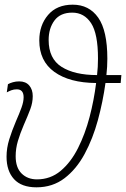

<svg xmlns="http://www.w3.org/2000/svg" viewBox="-20 -791 539 821"><path d="M136 10Q72 10 40 -25Q8 -60 8 -121Q8 -158 19.5 -195Q31 -232 48 -272Q63 -306 72 -331Q81 -356 81 -375Q81 -409 52 -409Q39 -409 28.5 -405Q18 -401 9 -396L14 -431Q23 -436 35.5 -439.5Q48 -443 62 -443Q90 -443 105 -425.5Q120 -408 120 -380Q120 -352 109.5 -324Q99 -296 81 -255Q66 -220 56.5 -188Q47 -156 47 -123Q47 -74 72.5 -49Q98 -24 138 -24Q196 -24 239.5 -60.5Q283 -97 313.5 -157.5Q344 -218 363 -290.5Q382 -363 391 -436Q277 -437 212.5 -483.5Q148 -530 148 -618Q148 -683 185.5 -727Q223 -771 291 -771Q361 -771 400 -715.5Q439 -660 439 -540Q439 -524 438 -505Q437 -486 435 -470H499L496 -436H431Q420 -356 398.5 -277Q377 -198 342 -133Q307 -68 256 -29Q205 10 136 10ZM395 -470Q397 -486 398 -504.5Q399 -523 399 -541Q399 -647 369.5 -692Q340 -737 289 -737Q238 -737 213 -703.5Q188 -670 188 -620Q188 -540 243.5 -505Q299 -470 395 -470Z"/></svg>

Font: Noto Sans Disp ExtLt
Style: Italic
Weight: 200
Italic angle: -12°
Designer: Monotype Design Team
Foundry: Monotype Imaging Inc.
Version: Version 2.000;GOOG;noto-source:20170915:90ef993387c0